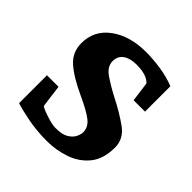

<svg xmlns="http://www.w3.org/2000/svg" viewBox="-133 -572 665 665"><g transform="rotate(45 200.0 -239.5)"><path d="M372.6 -159.7Q372.6 -103 345.2 -69.8Q317.9 -36.6 275.9 -22.5Q233.9 -8.3 189 -8.3Q140.6 -8.3 96.2 -16.8Q51.8 -25.4 28.8 -33.2V-169.9H85.4Q86.9 -156.7 90.3 -131.3Q93.8 -106 96.2 -87.4Q97.7 -84.5 112.5 -78.4Q127.4 -72.3 146.7 -66.9Q166 -61.5 180.2 -61.5Q210.9 -61.5 227.5 -71.5Q244.1 -81.5 250.7 -95.2Q257.3 -108.9 257.3 -119.1Q257.3 -144 234.9 -161.6Q212.4 -179.2 160.2 -203.1Q98.6 -231.4 66.4 -260Q34.2 -288.6 34.2 -333Q34.2 -395.5 85.2 -432.6Q136.2 -469.7 214.8 -469.7Q248.5 -469.7 286.4 -464.1Q324.2 -458.5 357.9 -445.3V-320.8H302.2L292.5 -393.1Q273.4 -415.5 222.2 -415.5Q190.9 -415.5 172.9 -402.6Q154.8 -389.6 154.8 -365.7Q154.8 -338.9 182.4 -319.8Q210 -300.8 245.6 -282.2Q299.3 -254.9 335.9 -228.3Q372.6 -201.7 372.6 -159.7Z"/></g></svg>

Font: Annapurna SIL
Style: Bold
Weight: 700
Designer: Peter Martin, Annie Olsen
Foundry: SIL International
Version: Version 2.000